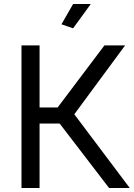

<svg xmlns="http://www.w3.org/2000/svg" viewBox="-20 -936 666 956"><path d="M177 -710H87V0H177V-321H277L523 0H626L350 -367L603 -710H500L267 -401H177ZM432 -916H344L286 -815L344 -795Z"/></svg>

Font: Raleway Med
Style: Regular
Weight: 500
Designer: Matt McInerney, Pablo Impallari, Rodrigo Fuenzalida
Foundry: Matt McInerney, Pablo Impallari, Rodrigo Fuenzalida
Version: Version 3.00 July 28, 2015